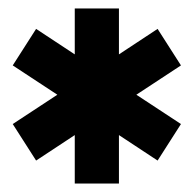

<svg xmlns="http://www.w3.org/2000/svg" viewBox="-20 -720 456 452"><path d="M260 -288H156V-402L65 -342L10 -428L115 -497L10 -566L65 -652L156 -592V-700H260V-592L351 -652L406 -566L301 -497L406 -428L351 -342L260 -402Z"/></svg>

Font: Tektur Condensed SemiBold
Style: Regular
Weight: 600
Width: 3
Designer: Adam Jagosz
Foundry: Adam Jagosz
Version: Version 1.005;gftools[0.9.30]